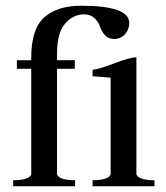

<svg xmlns="http://www.w3.org/2000/svg" viewBox="-20 -650 580 670"><path d="M303 0V-21Q357 -21 366 -41V-379Q304 -384 303 -384V-407Q322 -407 377.5 -428.5Q433 -450 456 -450V-41Q465 -21 519 -21V0ZM378 -514Q358 -514 346 -527.5Q334 -541 329 -557Q324 -573 310 -586.5Q296 -600 273 -600Q236 -600 207.5 -568Q179 -536 179 -462V-440H241V-410H179V-41Q188 -21 242 -21V0H26V-21Q80 -21 89 -41V-410H39V-440H89V-448Q89 -550 135 -590Q181 -630 263 -630Q431 -630 431 -570Q431 -547 416 -530.5Q401 -514 378 -514Z"/></svg>

Font: Judson
Style: Regular
Weight: 400
Version: Version 20110429